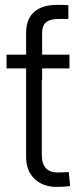

<svg xmlns="http://www.w3.org/2000/svg" viewBox="-20 -749 324 772"><path d="M85 -529.3H147.9V-128.9Q147.9 -89.8 165.3 -71.8Q182.6 -53.7 219.7 -55.7Q228.5 -55.7 237.8 -56.2Q247.1 -56.6 256.3 -57.1L262.2 -1Q252 0.5 239.5 1.5Q227.1 2.4 214.8 2.4Q155.3 4.4 120.1 -28.6Q85 -61.5 85 -117.7ZM259.3 -529.3V-474.1H6.3V-529.3ZM85 -426.3V-615.7Q85 -672.4 117.2 -700.9Q149.4 -729.5 210 -729.5Q223.1 -729.5 234.6 -729.2Q246.1 -729 254.9 -728V-672.4Q246.6 -672.9 234.9 -672.9Q223.1 -672.9 216.8 -672.9Q181.2 -672.9 165.3 -659.4Q149.4 -646 149.4 -615.7V-426.3Z"/></svg>

Font: Inter 24pt Light
Style: Regular
Weight: 300
Designer: Rasmus Andersson
Foundry: rsms
Version: Version 4.001;git-66647c0bb